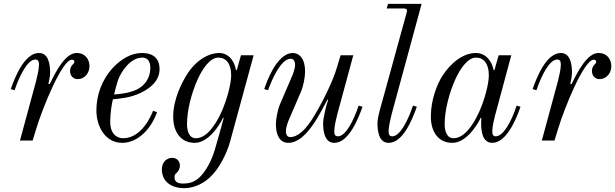

<svg xmlns="http://www.w3.org/2000/svg" viewBox="-20 -732 3204 1000"><path d="M36 -268 56 -262C81 -336 123 -422 164 -422C179 -422 183 -412 183 -395C183 -370 172 -326 168 -310L84 0H150L169 -62C203 -174 304 -421 354 -421C366 -421 367 -415 367 -409C367 -404 362 -399 357 -394C350 -386 345 -377 345 -362C345 -338 361 -320 384 -320C424 -320 446 -355 446 -387C446 -421 426 -456 379 -456C322 -456 273 -365 239 -294L232 -296C235 -306 241 -334 241 -354C241 -394 234 -456 183 -456C107 -456 57 -328 36 -268Z M482 -158C482 -67 533 12 616 12C699 12 768 -62 798 -148L777 -155C769 -133 719 -12 621 -12C589 -12 554 -34 554 -98C554 -140 562 -191 568 -215C604 -218 659 -223 710 -247C770 -275 811 -316 811 -372C811 -436 768 -456 720 -456C664 -456 613 -426 570 -381C510 -318 482 -235 482 -158ZM574 -240C576 -249 589 -298 594 -313C612 -364 662 -432 721 -432C743 -432 763 -419 763 -378C763 -324 731 -283 691 -265C649 -246 603 -242 574 -240Z M954 -85C954 -157 977 -247 1010 -320C1031 -366 1071 -432 1117 -432C1158 -432 1184 -400 1184 -340C1184 -292 1160 -208 1134 -150C1098 -70 1051 -12 1000 -12C964 -12 954 -52 954 -85ZM823 150C823 212 870 248 940 248C977 248 1028 234 1073 192C1125 144 1163 61 1178 7L1301 -444H1235L1213 -366L1209 -368C1198 -427 1161 -456 1123 -456C1063 -456 998 -415 953 -343C929 -305 882 -216 882 -125C882 -44 922 12 994 12C1064 12 1122 -76 1142 -119L1145 -117C1143 -106 1108 16 1108 16C1096 61 1078 118 1041 167C1007 212 975 224 932 224C900 224 889 210 889 192C889 180 891 176 898 170C908 162 917 148 917 130C917 112 905 90 877 90C851 90 823 110 823 150Z M1356 -268 1376 -262C1395 -314 1442 -426 1494 -426C1510 -426 1517 -411 1517 -394C1517 -376 1506 -346 1501 -335L1437 -186C1427 -163 1417 -113 1417 -84C1417 -20 1443 12 1482 12C1577 12 1651 -151 1686 -214L1689 -211C1680 -189 1663 -118 1663 -90C1663 -50 1670 12 1721 12C1797 12 1847 -116 1868 -176L1848 -182C1822 -105 1781 -22 1740 -22C1725 -22 1721 -32 1721 -49C1721 -74 1732 -118 1736 -134L1820 -444H1754L1734 -378C1717 -321 1674 -225 1618 -131C1572 -53 1530 -18 1491 -18C1475 -18 1469 -33 1469 -50C1469 -68 1480 -98 1485 -109L1549 -258C1560 -284 1569 -331 1569 -360C1569 -428 1538 -456 1505 -456C1440 -456 1388 -362 1356 -268Z M1946 -90C1946 -50 1953 12 2004 12C2080 12 2128 -112 2151 -176L2131 -182C2105 -105 2064 -22 2023 -22C2008 -22 2004 -32 2004 -49C2004 -74 2016 -122 2020 -138L2176 -712H2001L1994 -688H2082C2097 -688 2103 -683 2098 -666L1956 -150C1953 -138 1946 -110 1946 -90Z M2224 -125C2224 -44 2264 12 2336 12C2406 12 2464 -76 2484 -119L2487 -117C2487 -117 2486 -110 2486 -90C2486 -50 2492 12 2544 12C2612 12 2663 -94 2691 -176L2671 -182C2641 -92 2600 -22 2562 -22C2548 -22 2544 -32 2544 -49C2544 -73 2554 -113 2558 -129L2643 -444H2577L2555 -366L2551 -368C2536 -432 2497 -456 2459 -456C2393 -456 2328 -406 2283 -335C2259 -297 2224 -216 2224 -125ZM2296 -85C2296 -157 2319 -247 2352 -320C2373 -366 2413 -432 2459 -432C2500 -432 2526 -400 2526 -340C2526 -292 2502 -208 2476 -150C2440 -70 2393 -12 2342 -12C2306 -12 2296 -52 2296 -85Z M2754 -268 2774 -262C2799 -336 2841 -422 2882 -422C2897 -422 2901 -412 2901 -395C2901 -370 2890 -326 2886 -310L2802 0H2868L2887 -62C2921 -174 3022 -421 3072 -421C3084 -421 3085 -415 3085 -409C3085 -404 3080 -399 3075 -394C3068 -386 3063 -377 3063 -362C3063 -338 3079 -320 3102 -320C3142 -320 3164 -355 3164 -387C3164 -421 3144 -456 3097 -456C3040 -456 2991 -365 2957 -294L2950 -296C2953 -306 2959 -334 2959 -354C2959 -394 2952 -456 2901 -456C2825 -456 2775 -328 2754 -268Z"/></svg>

Font: Old Standard
Style: Italic
Weight: 400
Italic angle: -15.2°
Designer: Alexey Kryukov <alexios@thessalonica.org.ru>
Version: Version 2.0